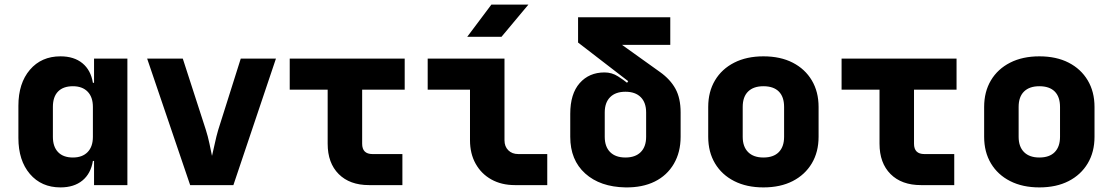

<svg xmlns="http://www.w3.org/2000/svg" viewBox="-20 -805 4840 835"><path d="M243 10Q160 10 110 -48.5Q60 -107 60 -205V-345Q60 -443 110 -501.5Q160 -560 243 -560Q302 -560 338.5 -530Q375 -500 384 -445H389V-550H534V0H389V-105H384Q375 -50 338.5 -20Q302 10 243 10ZM297 -120Q338 -120 361 -143.5Q384 -167 384 -210V-340Q384 -383 361 -406.5Q338 -430 297 -430Q255 -430 232.5 -407Q210 -384 210 -340V-210Q210 -167 232.5 -143.5Q255 -120 297 -120Z M807 0 620 -550H775L875 -241Q884 -213 891 -180Q898 -147 902 -127Q907 -147 914 -180Q921 -213 929 -240L1027 -550H1180L995 0Z M1585 0Q1501 0 1453 -48Q1405 -96 1405 -180V-415H1240V-550H1740V-415H1555V-180Q1555 -135 1600 -135H1730V0Z M2219 0Q2161 0 2117 -24.5Q2073 -49 2048.5 -93Q2024 -137 2024 -195V-415H1840V-550H2174V-195Q2174 -168 2190.5 -151.5Q2207 -135 2234 -135H2360V0ZM2012 -645 2117 -785H2278L2161 -645Z M2700 10Q2590 8 2525 -50.5Q2460 -109 2460 -210V-310Q2460 -397 2501 -443.5Q2542 -490 2609 -490Q2641 -490 2667.5 -473Q2694 -456 2707 -445L2712 -452L2494 -620V-730H2895V-610H2685L2850 -492Q2895 -460 2917.5 -419Q2940 -378 2940 -316V-210Q2940 -143 2910.5 -92.5Q2881 -42 2827.5 -15.5Q2774 11 2700 10ZM2700 -120Q2743 -120 2766.5 -143.5Q2790 -167 2790 -210V-316Q2790 -359 2766.5 -382.5Q2743 -406 2700 -406Q2657 -406 2633.5 -382.5Q2610 -359 2610 -316V-210Q2610 -167 2633.5 -143.5Q2657 -120 2700 -120Z M3300 10Q3227 10 3173 -17.5Q3119 -45 3089.5 -94.5Q3060 -144 3060 -210V-340Q3060 -406 3089.5 -455.5Q3119 -505 3173 -532.5Q3227 -560 3300 -560Q3374 -560 3427.5 -532.5Q3481 -505 3510.5 -455.5Q3540 -406 3540 -340V-210Q3540 -144 3510.5 -94.5Q3481 -45 3427.5 -17.5Q3374 10 3300 10ZM3300 -120Q3344 -120 3367 -143.5Q3390 -167 3390 -210V-340Q3390 -384 3367 -407Q3344 -430 3300 -430Q3257 -430 3233.5 -407Q3210 -384 3210 -340V-210Q3210 -167 3233.5 -143.5Q3257 -120 3300 -120Z M3985 0Q3901 0 3853 -48Q3805 -96 3805 -180V-415H3640V-550H4140V-415H3955V-180Q3955 -135 4000 -135H4130V0Z M4500 10Q4427 10 4373 -17.5Q4319 -45 4289.5 -94.5Q4260 -144 4260 -210V-340Q4260 -406 4289.5 -455.5Q4319 -505 4373 -532.5Q4427 -560 4500 -560Q4574 -560 4627.5 -532.5Q4681 -505 4710.5 -455.5Q4740 -406 4740 -340V-210Q4740 -144 4710.5 -94.5Q4681 -45 4627.5 -17.5Q4574 10 4500 10ZM4500 -120Q4544 -120 4567 -143.5Q4590 -167 4590 -210V-340Q4590 -384 4567 -407Q4544 -430 4500 -430Q4457 -430 4433.5 -407Q4410 -384 4410 -340V-210Q4410 -167 4433.5 -143.5Q4457 -120 4500 -120Z"/></svg>

Font: NKDuy Mono ExtraBold
Style: Regular
Weight: 800
Monospace: yes
Designer: NKDuy
Foundry: NKDuy
Version: Version 2.251; ttfautohint (v1.8.4.7-5d5b)